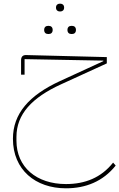

<svg xmlns="http://www.w3.org/2000/svg" viewBox="-20 -715 646 1039"><path d="M366 -531H370C382 -531 391 -538 391 -553C391 -568 382 -575 370 -575H366C354 -575 345 -568 345 -553C345 -538 354 -531 366 -531ZM240 -531H244C256 -531 265 -538 265 -553C265 -568 256 -575 244 -575H240C228 -575 219 -568 219 -553C219 -538 228 -531 240 -531ZM303 -653H307C318 -653 327 -660 327 -674C327 -688 318 -695 307 -695H303C292 -695 283 -688 283 -674C283 -660 292 -653 303 -653ZM337 304C444 304 537 267 606 181L592 165C527 247 440 281 337 281C178 281 69 190 69 46V26C69 -97 153 -187 311 -259L558 -372V-406L123 -417C103 -418 94 -408 94 -388V-311H113V-395L539 -387V-384L304 -276C137 -199 50 -100 50 36C50 204 172 304 337 304Z"/></svg>

Font: IBM Plex Arabic Thin
Style: Regular
Weight: 100
Designer: Mike Abbink, Paul van der Laan, Pieter van Rosmalen, Wael Morcos, Khajak Apelian
Foundry: Bold Monday
Version: Version 1.0